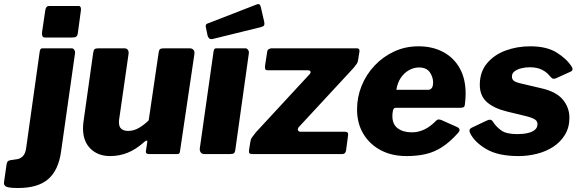

<svg xmlns="http://www.w3.org/2000/svg" viewBox="-115 -772 2909 962"><path d="M191 -13Q178 81 126.5 125.5Q75 170 -24 170Q-69 170 -83 163.5Q-97 157 -95 142L-82 51Q-81 44 -77.5 38.5Q-74 33 -65 31L-26 25Q-12 22 0 10Q12 -2 16 -30L84 -514Q86 -524 89 -527Q92 -530 101 -530H244Q252 -530 257 -522.5Q262 -515 261 -506L191 -13ZM275 -606Q273 -592 266.5 -588Q260 -584 244 -584H110Q100 -584 97 -592.5Q94 -601 96 -613L112 -721Q115 -742 131 -742H280Q287 -742 289.5 -734Q292 -726 290 -717Z M437 10Q376 10 338.5 -27Q301 -64 301 -128Q301 -136 301.5 -144.5Q302 -153 303 -160L352 -508Q354 -522 359.5 -526Q365 -530 379 -530H508Q520 -530 525.5 -522Q531 -514 529 -501L482 -174Q481 -169 481 -165Q481 -161 481 -159Q481 -136 493.5 -126Q506 -116 527 -116Q556 -116 582.5 -132Q609 -148 630 -169L680 -509Q682 -523 688 -526.5Q694 -530 709 -530H835Q848 -530 854.5 -522Q861 -514 859 -501L787 -15Q786 -6 783 -3Q780 0 771 0H632Q625 0 620 -3Q615 -6 616 -15L623 -61Q624 -67 620 -67.5Q616 -68 608 -61Q566 -23 524 -6.5Q482 10 437 10Z M1064 -21Q1062 -7 1056 -3.5Q1050 0 1034 0H910Q897 0 891 -8Q885 -16 886 -28L955 -514Q957 -524 959.5 -527Q962 -530 971 -530H1115Q1122 -530 1127.5 -522.5Q1133 -515 1132 -506ZM1192 -736 1209 -662Q1211 -651 1208.5 -645.5Q1206 -640 1192 -636L952 -577Q940 -574 933.5 -579.5Q927 -585 925 -594L917 -633Q913 -649 922 -653L1172 -750Q1179 -753 1184 -750.5Q1189 -748 1192 -736Z M1152 0Q1139 0 1135 -4Q1131 -8 1133 -22L1139 -59Q1141 -74 1146.5 -82Q1152 -90 1166 -108L1437 -401Q1443 -408 1440.5 -414Q1438 -420 1424 -420H1227Q1216 -420 1214 -425.5Q1212 -431 1213 -443L1224 -514Q1225 -522 1232 -526Q1239 -530 1246 -530H1673Q1688 -530 1686 -514L1679 -470Q1678 -460 1672 -451.5Q1666 -443 1656 -431L1381 -134Q1375 -125 1378.5 -118.5Q1382 -112 1391 -112H1613Q1632 -112 1629 -94L1619 -19Q1618 -11 1613.5 -5.5Q1609 0 1597 0H1152Z M1922 10Q1848 10 1792.5 -19.5Q1737 -49 1705.5 -101.5Q1674 -154 1674 -224Q1674 -286 1697 -342.5Q1720 -399 1762 -443.5Q1804 -488 1860 -514Q1916 -540 1982 -540Q2052 -540 2105.5 -511.5Q2159 -483 2188.5 -430Q2218 -377 2218 -303Q2218 -289 2217 -275Q2216 -261 2214 -247Q2213 -238 2208 -235Q2203 -232 2190 -232H1868Q1857 -232 1854 -218.5Q1851 -205 1851 -190Q1851 -149 1878 -129Q1905 -109 1948 -109Q1981 -109 2011 -123Q2041 -137 2072 -169Q2078 -174 2084 -173.5Q2090 -173 2098 -170L2174 -136Q2197 -126 2181 -107Q2139 -60 2100 -35Q2061 -10 2018 0Q1975 10 1922 10ZM2031 -322Q2041 -322 2048 -330.5Q2055 -339 2055 -359Q2055 -386 2038.5 -410Q2022 -434 1984 -434Q1958 -434 1933.5 -420Q1909 -406 1892.5 -381Q1876 -356 1871 -322Z M2483 10Q2381 10 2321.5 -25Q2262 -60 2240 -106Q2232 -124 2248 -132L2322 -167Q2334 -173 2342 -172Q2350 -171 2357 -159Q2371 -137 2396.5 -118.5Q2422 -100 2477 -100Q2488 -100 2505.5 -101.5Q2523 -103 2539 -108Q2555 -113 2566.5 -123Q2578 -133 2578 -151Q2578 -164 2566.5 -172.5Q2555 -181 2525 -189L2426 -213Q2360 -229 2324.5 -260.5Q2289 -292 2289 -347Q2289 -411 2324.5 -454Q2360 -497 2417.5 -518.5Q2475 -540 2542 -540Q2624 -540 2674.5 -508.5Q2725 -477 2750 -437Q2754 -431 2753.5 -424Q2753 -417 2744 -413L2669 -379Q2660 -376 2654.5 -378Q2649 -380 2638 -393Q2625 -410 2600.5 -422.5Q2576 -435 2539 -435Q2518 -435 2497.5 -430Q2477 -425 2463.5 -415Q2450 -405 2450 -389Q2450 -376 2458 -368.5Q2466 -361 2490 -355L2596 -330Q2672 -313 2705 -273Q2738 -233 2738 -182Q2738 -133 2715.5 -96.5Q2693 -60 2657 -36.5Q2621 -13 2575.5 -1.5Q2530 10 2483 10Z"/></svg>

Font: Libre Franklin ExtraBold
Style: Italic
Weight: 800
Italic angle: -8°
Designer: Pablo Impallari, Rodrigo Fuenzalida, Nhung Nguyen
Foundry: Impallari Type
Version: Version 3.000